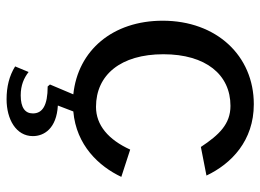

<svg xmlns="http://www.w3.org/2000/svg" viewBox="-124 -456 792 584"><g transform="rotate(90 272.0 -164.0)"><path d="M297 -540C149 -540 43 -426 43 -263C43 -111 133 -5 267 9L237 80L243 87C301 87 325 103 325 132C325 156 307 169 270 169C239 169 217 159 199 145L182 186C211 204 244 212 282 212C343 212 394 183 394 132C394 98 371 60 301 56L319 9C422 0 486 -69 518 -137L435 -164C405 -98 361 -60 305 -60C208 -60 145 -135 145 -265C145 -394 207 -469 302 -469C357 -469 390 -435 427 -379L514 -396C478 -472 408 -540 297 -540Z"/></g></svg>

Font: Bisquit Text
Style: Regular
Weight: 400
Version: Version 1.004;Glyphs 3.2.3 (3260)